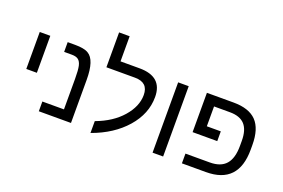

<svg xmlns="http://www.w3.org/2000/svg" viewBox="-107 -1164 2262 1537"><g transform="rotate(20 1024.5 -395.5)"><path d="M85 -284V-599H175V-284Z M569 -367V0H295V-83H479V-342Q479 -418 471 -453Q463 -487 444 -501.5Q425 -516 389 -516H323V-599H386Q465 -599 500 -577Q569 -537 569 -367Z M743 22V-79Q881 -130 960.5 -221Q1040 -312 1040 -409Q1040 -516 926 -516H683V-813H773V-599H935Q1131 -599 1131 -425Q1131 -282 1026 -162Q921 -42 743 22Z M1264 0V-599H1354V0Z M1903 -290V-333Q1903 -426 1862 -471Q1821 -516 1735 -516H1600V-347H1719V-264H1509V-599H1736Q1868 -599 1931 -534Q1994 -469 1994 -331V-291Q1994 0 1719 0H1514V-83H1721Q1814 -83 1858.5 -134Q1903 -185 1903 -290Z"/></g></svg>

Font: Libra Sans
Style: Regular
Weight: 400
Foundry: Context Ltd
Version: Version 1.002